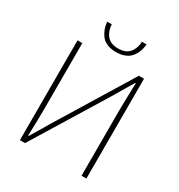

<svg xmlns="http://www.w3.org/2000/svg" viewBox="-194 -969 1028 1100"><g transform="rotate(30 320.0 -419.0)"><path d="M100.1 0V-660.2H131.8V-231.9Q131.8 -173.8 127.9 -45.9H131.8L208 -173.8L505.9 -660.2H540V0H507.8V-434.1Q507.8 -474.1 512.2 -613.8H507.8L432.1 -485.8L133.8 0ZM324.2 -711.9Q289.1 -711.9 263.4 -723.1Q237.8 -734.4 223.9 -753.9Q210 -773.4 202.9 -793.7Q195.8 -814 193.8 -837.9H224.1Q225.6 -794.4 250 -765.1Q274.4 -735.8 324.2 -735.8Q374 -735.8 398.2 -764.9Q422.4 -793.9 423.8 -837.9H454.1Q452.6 -819.3 448.2 -802.7Q443.8 -786.1 434.3 -769Q424.8 -752 410.9 -739.7Q397 -727.5 374.8 -719.7Q352.5 -711.9 324.2 -711.9Z"/></g></svg>

Font: Source Sans 3 ExtraLight
Style: Regular
Weight: 200
Designer: Paul D. Hunt
Foundry: Adobe
Version: Version 3.052;hotconv 1.1.0;makeotfexe 2.6.0